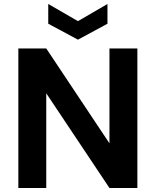

<svg xmlns="http://www.w3.org/2000/svg" viewBox="-20 -943 780 963"><path d="M72 0V-700H212L529 -224V-700H669V0H529L212 -475V0ZM371 -744 222 -824V-923L371 -837L519 -923V-824Z"/></svg>

Font: DM Sans 11pt ExtraBold
Style: Regular
Weight: 800
Version: Version 4.004;gftools[0.9.30]